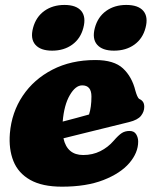

<svg xmlns="http://www.w3.org/2000/svg" viewBox="-20 -722 602 758"><path d="M525.5 -163Q525.5 -119 490.5 -78.2Q455.5 -37.5 388.2 -11.2Q321 15 224.5 15Q146.5 15 99.2 -11.8Q52 -38.5 33 -86Q14 -133.5 19 -195.5Q26 -278.5 69.8 -343.8Q113.5 -409 187 -447Q260.5 -485 356.5 -485Q430 -485 465.5 -452Q501 -419 514.5 -364Q517.5 -353 521.5 -343.5Q525.5 -334 530.5 -331Q539 -327.5 544.2 -320.2Q549.5 -313 549.5 -300Q549.5 -281.5 536.8 -265Q524 -248.5 489.5 -240Q457 -232 412.5 -221Q368 -210 320 -198.2Q272 -186.5 230.5 -176Q245 -110 308.5 -110Q345.5 -110 376 -125.2Q406.5 -140.5 428.5 -166Q447.5 -188 460.5 -196.5Q473.5 -205 491.5 -205Q509.5 -205 517.5 -192Q525.5 -179 525.5 -163ZM304.5 -385Q278 -385 255.5 -346.2Q233 -307.5 227.5 -242Q255 -249 282.5 -256.5Q310 -264 331.5 -270Q341 -299 341 -341Q341 -385 304.5 -385ZM186 -522Q140 -522 119.5 -545.5Q99 -569 110.5 -612Q122 -655 155 -678.8Q188 -702.5 234.5 -702.5Q281 -702.5 300.8 -678.8Q320.5 -655 309 -612Q298 -569.5 265.2 -545.8Q232.5 -522 186 -522ZM430 -522Q384 -522 363.5 -545.5Q343 -569 354.5 -612Q366 -655 399 -678.8Q432 -702.5 478.5 -702.5Q526 -702.5 546 -678.8Q566 -655 554.5 -612Q543.5 -569.5 510.5 -545.8Q477.5 -522 430 -522Z"/></svg>

Font: Fraunces 9pt SuperSoft Black
Style: Italic
Weight: 900
Italic angle: -16°
Version: Version 1.000;[0bf87f6ff]